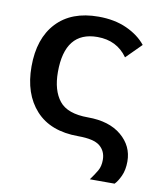

<svg xmlns="http://www.w3.org/2000/svg" viewBox="-81 -587 735 855"><g transform="rotate(10 286.0 -160.0)"><path d="M383 200Q402 174 413.5 154Q425 134 425 105Q425 66 397.5 43Q370 20 299 20Q173 20 106.5 -53Q40 -126 40 -250Q40 -377 107 -448.5Q174 -520 296 -520Q369 -520 424 -495Q479 -470 511 -430L443 -362Q395 -430 307 -430Q160 -430 160 -246Q160 -163 197 -116.5Q234 -70 327 -70Q423 -70 478.5 -23.5Q534 23 534 93Q534 131 521.5 158.5Q509 186 495 200Z"/></g></svg>

Font: Moderustic Med
Style: Regular
Weight: 500
Designer: Tural Alisoy
Foundry: TAFT Foundry
Version: Version 2.110